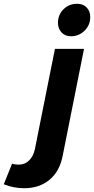

<svg xmlns="http://www.w3.org/2000/svg" viewBox="-165 -797 498 1017"><path d="M-68 75Q-35 76 -11.5 53.5Q12 31 20 -8L126 -538H280L167 28Q151 111 97 155.5Q43 200 -37 200Q-93 200 -145 179L-101 70Q-92 73 -81.5 74Q-71 75 -68 75ZM313 -707Q313 -664 283 -634.5Q253 -605 211 -605Q180 -605 161 -625Q142 -645 142 -676Q142 -719 171.5 -748Q201 -777 243 -777Q275 -777 294 -757.5Q313 -738 313 -707Z"/></svg>

Font: Gontserrat SemiBold
Style: Italic
Weight: 600
Italic angle: -11.3°
Designer: Julieta Ulanovsky
Foundry: Julieta Ulanovsky
Version: Version 6.001